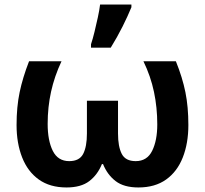

<svg xmlns="http://www.w3.org/2000/svg" viewBox="-20 -816 903 846"><path d="M755 -546Q784 -474 797 -409.5Q810 -345 810 -265Q810 -185 785.5 -122.5Q761 -60 712 -25Q663 10 590 10Q526 10 489.5 -18Q453 -46 434 -93H429Q410 -46 373.5 -18Q337 10 273 10Q200 10 151 -25Q102 -60 77.5 -122.5Q53 -185 53 -265Q53 -345 66.5 -409.5Q80 -474 108 -546H251Q220 -480 205 -412Q190 -344 190 -270Q190 -197 212.5 -151.5Q235 -106 285 -106Q330 -106 346.5 -138Q363 -170 363 -228V-372H500V-228Q500 -170 516.5 -138Q533 -106 578 -106Q628 -106 650.5 -151.5Q673 -197 673 -268Q673 -342 658.5 -411Q644 -480 612 -546ZM381 -606V-621Q389 -645 396.5 -676Q404 -707 411 -739Q418 -771 421 -796H559V-784Q543 -745 520 -699Q497 -653 468 -606Z"/></svg>

Font: Noto IKEA Latin
Style: Bold
Weight: 700
Designer: Monotype Design Team
Foundry: Monotype Imaging Inc.
Version: Version 1.0